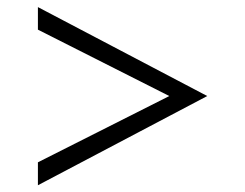

<svg xmlns="http://www.w3.org/2000/svg" viewBox="-20 -553 700 549"><path d="M88.4 -23.3V-88.9L464.1 -278.4L88.4 -468.2V-532.7L572.6 -278.4Z"/></svg>

Font: Panamera Thin
Style: Regular
Weight: 100
Designer: Bastien Sozeau
Foundry: NBR — Bastien Sozeau
Version: Version 3.003;gftools[0.9.33]